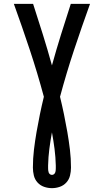

<svg xmlns="http://www.w3.org/2000/svg" viewBox="-20 -755 540 998"><path d="M250 223Q229 223 209 216Q189 209 175 193.5Q161 178 156 157.5Q151 137 151 116Q151 69 156.5 23Q162 -23 170 -69Q178 -115 187.5 -161Q197 -207 208 -252Q175 -375 135 -495.5Q95 -616 52 -735H152Q178 -655 203 -575Q228 -495 250 -415Q272 -495 297 -575Q322 -655 348 -735H448Q405 -616 365 -495.5Q325 -375 292 -252Q303 -207 312.5 -161Q322 -115 330 -69Q338 -23 343.5 23Q349 69 349 116Q349 137 344 157.5Q339 178 325 193.5Q311 209 291 216Q271 223 250 223ZM250 154Q256 154 260.5 150.5Q265 147 267 141.5Q269 136 269.5 130Q270 124 270 119V105Q269 62 263.5 19Q258 -24 250 -67Q242 -24 236.5 19Q231 62 230 105V119Q230 124 230.5 130Q231 136 233 141.5Q235 147 239.5 150.5Q244 154 250 154Z"/></svg>

Font: Iosevka Semibold
Style: Regular
Weight: 600
Monospace: yes
Designer: Belleve Invis
Foundry: Belleve Invis
Version: Version 33.2.3; ttfautohint (v1.8.4)